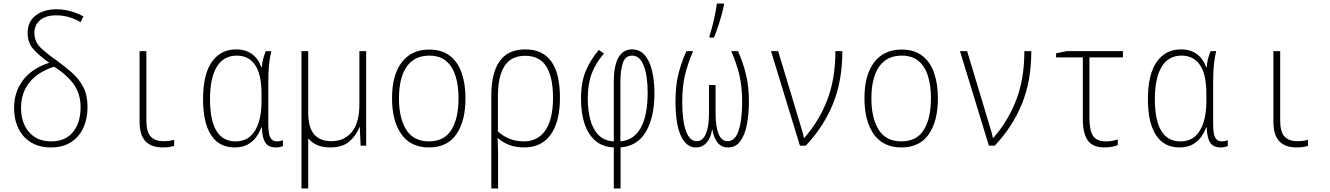

<svg xmlns="http://www.w3.org/2000/svg" viewBox="-20 -817 7460 1077"><path d="M266 10Q201 10 154.5 -18Q108 -46 83.5 -96Q59 -146 59 -211Q59 -300 108 -366Q157 -432 256 -465Q199 -505 167 -541.5Q135 -578 135 -632Q135 -696 180.5 -730.5Q226 -765 296 -765Q374 -765 448 -725L432 -693Q366 -731 296 -731Q237 -731 205 -704Q173 -677 173 -633Q173 -584 206.5 -551Q240 -518 299 -477Q347 -442 386 -407Q425 -372 448 -327Q471 -282 471 -216Q471 -151 447.5 -100Q424 -49 378.5 -19.5Q333 10 266 10ZM267 -24Q347 -24 389.5 -76.5Q432 -129 432 -215Q432 -290 394.5 -343Q357 -396 284 -443Q193 -414 145.5 -355Q98 -296 98 -212Q98 -128 143 -76Q188 -24 267 -24Z M893 10Q829 10 796 -24.5Q763 -59 763 -135V-530H801V-142Q801 -78 825 -51.5Q849 -25 898 -25Q914 -25 929.5 -27Q945 -29 957 -33V1Q931 10 893 10Z M1296 10Q1209 10 1164 -59.5Q1119 -129 1119 -261Q1119 -400 1168.5 -470Q1218 -540 1304 -540Q1357 -540 1393 -514Q1429 -488 1446 -440H1449Q1450 -463 1456 -486Q1462 -509 1471 -530H1502Q1494 -499 1489.5 -458Q1485 -417 1485 -352V-123Q1485 -66 1496.5 -45Q1508 -24 1533 -24Q1551 -24 1567 -30V2Q1552 10 1526 10Q1487 10 1469 -16Q1451 -42 1449 -102H1446Q1435 -73 1416.5 -47.5Q1398 -22 1368.5 -6Q1339 10 1296 10ZM1301 -24Q1352 -24 1384 -52.5Q1416 -81 1431.5 -131.5Q1447 -182 1447 -248V-289Q1447 -400 1411 -452.5Q1375 -505 1308 -505Q1234 -505 1196 -442Q1158 -379 1158 -260Q1158 -144 1193.5 -84Q1229 -24 1301 -24Z M1833 10Q1750 10 1709 -41V240H1671V-530H1709V-185Q1709 -101 1742.5 -63Q1776 -25 1839 -25Q1911 -25 1953.5 -76.5Q1996 -128 1996 -233V-530H2034V0H2003L1998 -104H1996Q1980 -59 1941 -24.5Q1902 10 1833 10Z M2386 10Q2284 10 2231.5 -64Q2179 -138 2179 -266Q2179 -396 2233.5 -467.5Q2288 -539 2387 -539Q2458 -539 2503 -504.5Q2548 -470 2569.5 -408.5Q2591 -347 2591 -265Q2591 -138 2540 -64Q2489 10 2386 10ZM2386 -24Q2472 -24 2512 -88.5Q2552 -153 2552 -266Q2552 -336 2535.5 -390Q2519 -444 2483 -474.5Q2447 -505 2388 -505Q2304 -505 2261 -442.5Q2218 -380 2218 -265Q2218 -154 2259 -89Q2300 -24 2386 -24Z M2736 -282Q2736 -408 2783 -474Q2830 -540 2927 -540Q3121 -540 3121 -269Q3121 -136 3070 -63Q3019 10 2920 10Q2872 10 2835.5 -4.5Q2799 -19 2773 -42H2771Q2773 -8 2773.5 19.5Q2774 47 2774 76V240H2736ZM2918 -24Q2997 -24 3039.5 -86Q3082 -148 3082 -269Q3082 -384 3044.5 -444Q3007 -504 2926 -504Q2846 -504 2809.5 -445.5Q2773 -387 2773 -277V-80Q2799 -55 2836.5 -39.5Q2874 -24 2918 -24Z M3423 10Q3358 7 3317.5 -29.5Q3277 -66 3258 -126Q3239 -186 3239 -262Q3239 -354 3265 -417Q3291 -480 3339 -537L3368 -517Q3321 -463 3299 -404Q3277 -345 3277 -263Q3277 -198 3291.5 -144.5Q3306 -91 3338 -59Q3370 -27 3423 -24V-359Q3423 -446 3448.5 -493Q3474 -540 3525 -540Q3569 -540 3596.5 -508Q3624 -476 3637.5 -420.5Q3651 -365 3651 -295Q3651 -161 3604 -79.5Q3557 2 3461 10V240H3423ZM3460 -24Q3535 -30 3574 -99.5Q3613 -169 3613 -298Q3613 -392 3591 -448.5Q3569 -505 3526 -505Q3487 -505 3473.5 -463Q3460 -421 3460 -355Z M3884 10Q3829 10 3799 -56Q3769 -122 3769 -248Q3769 -334 3784.5 -398Q3800 -462 3830 -530H3868Q3838 -461 3822.5 -396.5Q3807 -332 3807 -246Q3807 -138 3828 -81.5Q3849 -25 3888 -25Q3922 -25 3939.5 -66.5Q3957 -108 3957 -180V-340H3994V-180Q3994 -108 4010.5 -66.5Q4027 -25 4062 -25Q4103 -25 4123 -84Q4143 -143 4143 -246Q4143 -330 4127.5 -395.5Q4112 -461 4082 -530H4120Q4150 -461 4165.5 -395Q4181 -329 4181 -247Q4181 -179 4170 -120.5Q4159 -62 4133.5 -26Q4108 10 4064 10Q4027 10 4005.5 -16.5Q3984 -43 3976 -89H3974Q3967 -43 3943.5 -16.5Q3920 10 3884 10ZM3960 -614Q3967 -636 3975.5 -669Q3984 -702 3991 -736.5Q3998 -771 4001 -797H4041V-789Q4033 -747 4016.5 -695Q4000 -643 3985 -606H3960Z M4467 0 4305 -530H4345L4468 -122Q4473 -105 4479.5 -83.5Q4486 -62 4489 -44H4492Q4573 -135 4619.5 -254Q4666 -373 4666 -530H4705Q4705 -363 4652.5 -234.5Q4600 -106 4500 0Z M5036 10Q4934 10 4881.5 -64Q4829 -138 4829 -266Q4829 -396 4883.5 -467.5Q4938 -539 5037 -539Q5108 -539 5153 -504.5Q5198 -470 5219.5 -408.5Q5241 -347 5241 -265Q5241 -138 5190 -64Q5139 10 5036 10ZM5036 -24Q5122 -24 5162 -88.5Q5202 -153 5202 -266Q5202 -336 5185.5 -390Q5169 -444 5133 -474.5Q5097 -505 5038 -505Q4954 -505 4911 -442.5Q4868 -380 4868 -265Q4868 -154 4909 -89Q4950 -24 5036 -24Z M5527 0 5365 -530H5405L5528 -122Q5533 -105 5539.5 -83.5Q5546 -62 5549 -44H5552Q5633 -135 5679.5 -254Q5726 -373 5726 -530H5765Q5765 -363 5712.5 -234.5Q5660 -106 5560 0Z M6176 10Q6108 10 6081 -30.5Q6054 -71 6054 -146V-495H5904V-518L5962 -530H6279V-495H6091V-153Q6091 -87 6111 -55.5Q6131 -24 6182 -24Q6219 -24 6250 -35V-3Q6239 2 6218.5 6Q6198 10 6176 10Z M6596 10Q6509 10 6464 -59.5Q6419 -129 6419 -261Q6419 -400 6468.5 -470Q6518 -540 6604 -540Q6657 -540 6693 -514Q6729 -488 6746 -440H6749Q6750 -463 6756 -486Q6762 -509 6771 -530H6802Q6794 -499 6789.5 -458Q6785 -417 6785 -352V-123Q6785 -66 6796.5 -45Q6808 -24 6833 -24Q6851 -24 6867 -30V2Q6852 10 6826 10Q6787 10 6769 -16Q6751 -42 6749 -102H6746Q6735 -73 6716.5 -47.5Q6698 -22 6668.5 -6Q6639 10 6596 10ZM6601 -24Q6652 -24 6684 -52.5Q6716 -81 6731.5 -131.5Q6747 -182 6747 -248V-289Q6747 -400 6711 -452.5Q6675 -505 6608 -505Q6534 -505 6496 -442Q6458 -379 6458 -260Q6458 -144 6493.5 -84Q6529 -24 6601 -24Z M7253 10Q7189 10 7156 -24.5Q7123 -59 7123 -135V-530H7161V-142Q7161 -78 7185 -51.5Q7209 -25 7258 -25Q7274 -25 7289.5 -27Q7305 -29 7317 -33V1Q7291 10 7253 10Z"/></svg>

Font: Noto Sans Mono Condensed ExtraLight
Style: Regular
Weight: 200
Width: 3
Designer: Monotype Design Team
Foundry: Monotype Imaging Inc.
Version: Version 2.014; ttfautohint (v1.8.4.7-5d5b)